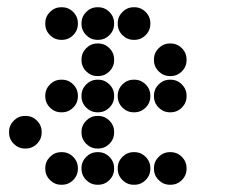

<svg xmlns="http://www.w3.org/2000/svg" viewBox="-20 -515 640 530"><path d="M149 -495Q131 -495 118 -482Q105 -469 105 -451V-449Q105 -431 118 -418Q131 -405 149 -405H151Q169 -405 182 -418Q195 -431 195 -449V-451Q195 -469 182 -482Q169 -495 151 -495ZM249 -495Q231 -495 218 -482Q205 -469 205 -451V-449Q205 -431 218 -418Q231 -405 249 -405H251Q269 -405 282 -418Q295 -431 295 -449V-451Q295 -469 282 -482Q269 -495 251 -495ZM349 -495Q331 -495 318 -482Q305 -469 305 -451V-449Q305 -431 318 -418Q331 -405 349 -405H351Q369 -405 382 -418Q395 -431 395 -449V-451Q395 -469 382 -482Q369 -495 351 -495ZM249 -395Q231 -395 218 -382Q205 -369 205 -351V-349Q205 -331 218 -318Q231 -305 249 -305H251Q269 -305 282 -318Q295 -331 295 -349V-351Q295 -369 282 -382Q269 -395 251 -395ZM449 -395Q431 -395 418 -382Q405 -369 405 -351V-349Q405 -331 418 -318Q431 -305 449 -305H451Q469 -305 482 -318Q495 -331 495 -349V-351Q495 -369 482 -382Q469 -395 451 -395ZM149 -295Q131 -295 118 -282Q105 -269 105 -251V-249Q105 -231 118 -218Q131 -205 149 -205H151Q169 -205 182 -218Q195 -231 195 -249V-251Q195 -269 182 -282Q169 -295 151 -295ZM249 -295Q231 -295 218 -282Q205 -269 205 -251V-249Q205 -231 218 -218Q231 -205 249 -205H251Q269 -205 282 -218Q295 -231 295 -249V-251Q295 -269 282 -282Q269 -295 251 -295ZM349 -295Q331 -295 318 -282Q305 -269 305 -251V-249Q305 -231 318 -218Q331 -205 349 -205H351Q369 -205 382 -218Q395 -231 395 -249V-251Q395 -269 382 -282Q369 -295 351 -295ZM449 -295Q431 -295 418 -282Q405 -269 405 -251V-249Q405 -231 418 -218Q431 -205 449 -205H451Q469 -205 482 -218Q495 -231 495 -249V-251Q495 -269 482 -282Q469 -295 451 -295ZM49 -195Q31 -195 18 -182Q5 -169 5 -151V-149Q5 -131 18 -118Q31 -105 49 -105H51Q69 -105 82 -118Q95 -131 95 -149V-151Q95 -169 82 -182Q69 -195 51 -195ZM249 -195Q231 -195 218 -182Q205 -169 205 -151V-149Q205 -131 218 -118Q231 -105 249 -105H251Q269 -105 282 -118Q295 -131 295 -149V-151Q295 -169 282 -182Q269 -195 251 -195ZM149 -95Q131 -95 118 -82Q105 -69 105 -51V-49Q105 -31 118 -18Q131 -5 149 -5H151Q169 -5 182 -18Q195 -31 195 -49V-51Q195 -69 182 -82Q169 -95 151 -95ZM249 -95Q231 -95 218 -82Q205 -69 205 -51V-49Q205 -31 218 -18Q231 -5 249 -5H251Q269 -5 282 -18Q295 -31 295 -49V-51Q295 -69 282 -82Q269 -95 251 -95ZM349 -95Q331 -95 318 -82Q305 -69 305 -51V-49Q305 -31 318 -18Q331 -5 349 -5H351Q369 -5 382 -18Q395 -31 395 -49V-51Q395 -69 382 -82Q369 -95 351 -95ZM449 -95Q431 -95 418 -82Q405 -69 405 -51V-49Q405 -31 418 -18Q431 -5 449 -5H451Q469 -5 482 -18Q495 -31 495 -49V-51Q495 -69 482 -82Q469 -95 451 -95Z"/></svg>

Font: Doto Rounded Black
Style: Regular
Weight: 900
Monospace: yes
Version: Version 1.000